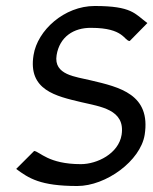

<svg xmlns="http://www.w3.org/2000/svg" viewBox="-20 -610 512 641"><path d="M92 -426C73 -309 167 -289 251 -269C314 -254 399 -245 386 -160C376 -97 304 -62 250 -62C141 -62 113 -104 94 -106L34 -46C76 -15 114 11 238 11C334 11 449 -73 463 -160C484 -295 380 -319 282 -342C234 -354 158 -359 169 -426C179 -487 226 -518 285 -517C394 -517 394 -474 413 -473L472 -533C430 -564 421 -590 296 -590C195 -590 105 -509 92 -426Z"/></svg>

Font: Charger Pro
Style: NarObl
Weight: 400
Designer: Jasper
Foundry: Cannot Into Space Fonts
Version: Version 1.09